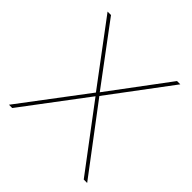

<svg xmlns="http://www.w3.org/2000/svg" viewBox="-185 -845 991 991"><g transform="rotate(45 310.5 -350.0)"><path d="M310 -347 571 0H596L323 -362L576 -700H552L311 -377L70 -700H45L298 -362L25 0H49Z"/></g></svg>

Font: Montserrat-Alt1 Thin
Style: Regular
Weight: 100
Designer: Differentunic
Foundry: Differentunic
Version: Version 7.222